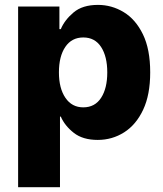

<svg xmlns="http://www.w3.org/2000/svg" viewBox="-20 -573 678 797"><path d="M55.2 204.1V-545.9H226.6V-452.1H232.4Q248 -489.7 285.2 -521.2Q322.3 -552.7 386.7 -552.7Q443.8 -552.7 493.4 -522.7Q543 -492.7 573.2 -430.7Q603.5 -368.7 603.5 -272.5Q603.5 -179.7 574.2 -117.4Q544.9 -55.2 495.4 -23.7Q445.8 7.8 385.7 7.8Q323.7 7.8 286.4 -21.5Q249 -50.8 232.4 -88.9H229V204.1ZM325.7 -127.4Q374 -127.4 399.7 -167Q425.3 -206.5 425.3 -272.5Q425.3 -338.4 399.7 -377.9Q374 -417.5 325.7 -417.5Q277.8 -417.5 251.2 -378.4Q224.6 -339.4 224.6 -272.5Q224.6 -206.5 251.5 -167Q278.3 -127.4 325.7 -127.4Z"/></svg>

Font: Inter Extra Bold
Style: Regular
Weight: 800
Designer: Rasmus Andersson
Foundry: rsms
Version: Version 4.000;git-3c8e0fc